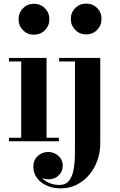

<svg xmlns="http://www.w3.org/2000/svg" viewBox="-20 -780 662 1060"><path d="M167 -588.5Q131.5 -588.5 107 -613.2Q82.5 -638 82.5 -673.5Q82.5 -710 107 -734.5Q131.5 -759 167 -759Q203.5 -759 228 -734.5Q252.5 -710 252.5 -673.5Q252.5 -638 228 -613.2Q203.5 -588.5 167 -588.5ZM237 -460V-19.5H305V0H29.5V-19.5H97V-440.5H29.5V-460ZM314.5 260Q270.5 260 236.5 244Q202.5 228 183.2 201Q164 174 164 141Q164 104.5 188 81.8Q212 59 246 59Q266 59 284.5 68.2Q303 77.5 314.8 94.5Q326.5 111.5 326.5 135.5Q326.5 165.5 304.8 187.8Q283 210 247 210Q225 210 206.2 200Q187.5 190 176.2 174.2Q165 158.5 165 141H184Q184 169 201.5 191.8Q219 214.5 247 227.8Q275 241 306.5 241Q342.5 241 360.8 218.2Q379 195.5 386 157.8Q393 120 393.5 73.5Q394 27 394 -20.5V-440.5H306.5V-460H533.5V11.5Q533.5 60.5 517.8 105.2Q502 150 472.8 184.8Q443.5 219.5 403.5 239.8Q363.5 260 314.5 260ZM456 -590Q420 -590 395.5 -614.8Q371 -639.5 371 -675Q371 -711.5 395.5 -735.8Q420 -760 456 -760Q492 -760 516.2 -735.8Q540.5 -711.5 540.5 -675Q540.5 -639.5 516.2 -614.8Q492 -590 456 -590Z"/></svg>

Font: Bodoni Moda
Style: Bold
Weight: 700
Designer: Owen Earl
Foundry: indestructible type
Version: Version 2.005